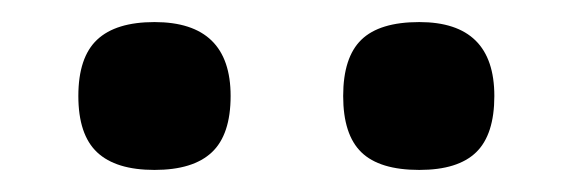

<svg xmlns="http://www.w3.org/2000/svg" viewBox="-20 -783 529 174"><path d="M120 -629Q85 -629 68 -645Q51 -661 51 -696Q51 -731 68 -747Q85 -763 120 -763Q189 -763 189 -696Q189 -661 172 -645Q155 -629 120 -629ZM360 -629Q324 -629 307.5 -645Q291 -661 291 -696Q291 -731 307.5 -747Q324 -763 360 -763Q428 -763 428 -696Q428 -661 411.5 -645Q395 -629 360 -629Z"/></svg>

Font: Encode Sans Narrow
Style: SemiBold
Weight: 600
Designer: Pablo Impallari, Andres Torresi
Foundry: Pablo Impallari, Andres Torresi
Version: Version 1.000; ttfautohint (v1.00) -l 8 -r 50 -G 200 -x 14 -